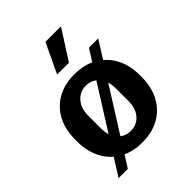

<svg xmlns="http://www.w3.org/2000/svg" viewBox="-229 -881 1058 1058"><g transform="rotate(-45 300.0 -352.0)"><path d="M300 10Q222 10 165.5 -23Q109 -56 79 -114.5Q49 -173 49 -247V-265Q49 -341 79 -398.5Q109 -456 165.5 -488.5Q222 -521 299 -521Q378 -521 434.5 -488Q491 -455 521.5 -397.5Q552 -340 552 -265V-247Q552 -170 521.5 -112.5Q491 -55 434.5 -22.5Q378 10 300 10ZM300 -80Q347 -80 377 -114Q407 -148 407 -207V-305Q407 -363 377 -397.5Q347 -432 300 -432Q254 -432 223.5 -397.5Q193 -363 193 -305V-207Q193 -148 223.5 -114Q254 -80 300 -80ZM68 56 461 -568H533L140 56ZM232 -587 314 -760H432L433 -757L324 -587Z"/></g></svg>

Font: Chivo Mono Medium SemiBold
Style: Regular
Weight: 600
Monospace: yes
Version: Version 1.008